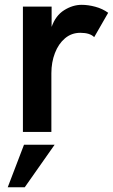

<svg xmlns="http://www.w3.org/2000/svg" viewBox="-20 -547 468 796"><path d="M193 0H75V-519.5H194V-435.5Q210.5 -482.5 246 -504.8Q281.5 -527 318.5 -527Q345.5 -527 375.2 -519Q405 -511 428.5 -494L370.5 -393Q353 -411 313 -411Q276.5 -411 249.5 -388.2Q222.5 -365.5 207.8 -327.2Q193 -289 193 -243.5ZM82.5 229.5H12L79.5 53H206.5Z"/></svg>

Font: Acari Sans
Style: Bold
Weight: 700
Designer: Alfredo Marco Pradil and Stefan Peev (font) & Cristiano Sobral (main changes)
Foundry: Alfredo Marco Pradil and Stefan Peev (font) & Cristiano Sobral (main changes)
Version: Version 1.063; ttfautohint (v1.8.3)